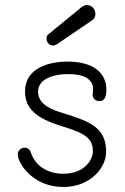

<svg xmlns="http://www.w3.org/2000/svg" viewBox="-20 -745 498 767"><path d="M233 2C338 2 404 -72 404 -139C404 -239 332 -261 239 -291C199 -303 132 -322 132 -379C132 -424 182 -449 253 -449C322 -449 352 -425 352 -388C352 -379 350 -371 350 -368C350 -354 359 -341 377 -341C397 -341 405 -357 405 -387C405 -455 351 -499 250 -499C179 -499 80 -475 80 -380C80 -309 127 -271 233 -239C331 -210 351 -185 351 -140C351 -111 322 -51 233 -51C169 -51 121 -83 103 -136C100 -147 91 -155 78 -155C63 -155 51 -143 51 -128C51 -94 110 2 233 2ZM351 -666C358 -671 361 -680 361 -689C361 -709 346 -725 327 -725C316 -725 306 -717 298 -710L172 -607C167 -603 166 -596 166 -590C166 -575 178 -563 192 -563C198 -563 206 -567 213 -572Z"/></svg>

Font: Comic Neue
Style: Normal
Weight: 400
Designer: Craig Rozynski
Foundry: Craig Rozynski
Version: Version 2.003